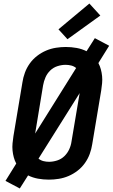

<svg xmlns="http://www.w3.org/2000/svg" viewBox="-20 -1009 640 1087"><path d="M92 58 11 15 72 -83Q63 -100 58 -118.5Q53 -137 51 -157Q49 -177 51 -197.5Q53 -218 56 -238L107 -543Q111 -570 121 -597.5Q131 -625 148.5 -649.5Q166 -674 190 -692.5Q214 -711 241 -722.5Q268 -734 296.5 -738.5Q325 -743 352 -743Q384 -743 414 -737.5Q444 -732 470 -719L517 -793L598 -750L537 -652Q546 -635 551 -616.5Q556 -598 558 -578Q560 -558 558 -537.5Q556 -517 553 -497L502 -192Q498 -165 488 -137.5Q478 -110 460.5 -85.5Q443 -61 419 -42.5Q395 -24 368 -12.5Q341 -1 312.5 3.5Q284 8 257 8Q225 8 195 2.5Q165 -3 139 -16ZM179 -253 411 -624Q399 -634 383.5 -638Q368 -642 351 -642Q329 -642 305.5 -634.5Q282 -627 264.5 -610Q247 -593 237.5 -571Q228 -549 224 -526ZM258 -93Q280 -93 303.5 -100.5Q327 -108 344.5 -125Q362 -142 372 -164Q382 -186 385 -209L431 -482L198 -111Q210 -101 225.5 -97Q241 -93 258 -93ZM362 -787 311 -843 486 -989 548 -921Z"/></svg>

Font: Iosevka SS04 Extended
Style: Bold Italic
Weight: 700
Width: 7
Italic angle: -9°
Monospace: yes
Designer: Belleve Invis
Foundry: Belleve Invis
Version: Version 19.0.0; ttfautohint (v1.8.4)